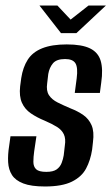

<svg xmlns="http://www.w3.org/2000/svg" viewBox="-20 -666 404 696"><path d="M143 10Q93 10 64.5 -1Q36 -12 23.5 -31.5Q11 -51 9.5 -78Q8 -105 13 -136L18 -172H112L104 -118Q101 -97 101 -79.5Q101 -62 111 -52.5Q121 -43 148 -43Q173 -43 185.5 -52Q198 -61 203.5 -75.5Q209 -90 211 -103L215 -138Q219 -163 211.5 -179Q204 -195 186.5 -206Q169 -217 141 -229Q114 -240 92 -255Q70 -270 59.5 -293.5Q49 -317 53 -353L57 -383Q63 -422 80.5 -449.5Q98 -477 133 -491Q168 -505 222 -505Q277 -505 306.5 -490.5Q336 -476 345 -445.5Q354 -415 347 -367L342 -329H251L258 -382Q263 -421 253.5 -436.5Q244 -452 216 -452Q185 -452 172 -436.5Q159 -421 155 -398L151 -364Q147 -337 157.5 -321Q168 -305 189 -294.5Q210 -284 236 -273Q262 -263 282 -249Q302 -235 312 -212Q322 -189 317 -151L314 -124Q308 -85 292 -55Q276 -25 240.5 -7.5Q205 10 143 10ZM201 -546 123 -646H188L236 -595L301 -646H364L257 -546Z"/></svg>

Font: Alumni Sans Thin SemiBold
Style: Italic
Weight: 600
Italic angle: -8°
Version: Version 1.016